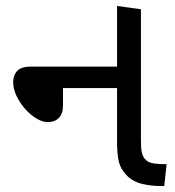

<svg xmlns="http://www.w3.org/2000/svg" viewBox="-20 -623 586 643"><path d="M520 0Q485 0 454.5 -7.5Q424 -15 403 -37Q384 -57 378 -81.5Q372 -106 372 -148V-603L452 -592V-152Q452 -125 455 -112.5Q458 -100 464 -92Q475 -78 496 -75.5Q517 -73 538 -73L530 0ZM140 -214Q122 -214 101.5 -226.5Q81 -239 63.5 -259Q46 -279 35 -302.5Q24 -326 24 -348Q24 -371 37.5 -385.5Q51 -400 84 -400H408V-328H191V-271Q191 -242 177 -228Q163 -214 140 -214Z"/></svg>

Font: uguzrati15
Style: Book
Weight: 400
Designer: Jelle Bosma - Monotype Design Team, Universal Thirst
Foundry: Monotype Imaging Inc.
Version: Version 2.106